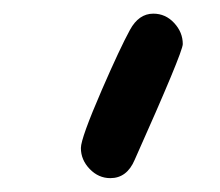

<svg xmlns="http://www.w3.org/2000/svg" viewBox="-20 -89 317 277"><path d="M139.2 168Q122.1 168 109.4 154.8Q96.7 141.6 96.7 124.5Q96.7 110.4 127 40.5Q153.3 -20 167.5 -45.9Q180.2 -69.3 201.2 -69.3Q218.8 -69.3 231.2 -55.9Q243.7 -42.5 243.7 -25.4Q243.7 -13.7 174.3 141.6Q163.1 168 139.2 168Z"/></svg>

Font: TUNJUNG BIRU
Style: Regular
Weight: 400
Designer: R.S. Wihananto
Foundry: R.S. Wihananto
Version: Version 2.0.1